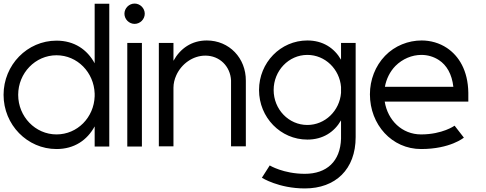

<svg xmlns="http://www.w3.org/2000/svg" viewBox="-25 -821 2727 1077"><path d="M506 -296V-281C502 -162 409 -67 292 -67C173 -67 77 -167 77 -289C77 -411 173 -511 292 -511C409 -511 502 -415 506 -296ZM506 -466C464 -543 392 -593 292 -593C128 -593 -5 -457 -5 -289C-5 -121 128 15 292 15C392 15 464 -35 506 -112V1H588V-800H506Z M771 -580H689V1H771ZM730 -801C699 -801 673 -775 673 -744C673 -713 699 -687 730 -687C761 -687 787 -713 787 -744C787 -775 761 -801 730 -801Z M948 -480V-580H866V0H948V-329C948 -353 954 -377 964 -399C993 -463 1057 -509 1127 -509C1207 -509 1267 -449 1271 -370V0H1354V-368C1355 -495 1261 -594 1135 -594C1050 -594 986 -549 948 -480Z M1888 -333V-300C1880 -200 1799 -120 1699 -120C1594 -120 1510 -208 1510 -316C1510 -424 1594 -513 1699 -513C1799 -513 1880 -433 1888 -333ZM1685 236C1857 236 1970 129 1970 -52V-580H1888V-486C1850 -552 1786 -594 1699 -594C1549 -594 1428 -470 1428 -316C1428 -162 1549 -38 1699 -38C1786 -38 1850 -80 1888 -146V-43C1884 84 1808 154 1685 154C1565 154 1488 107 1488 107L1444 176C1444 176 1538 236 1685 236Z M2518 -334H2134C2142 -378 2162 -419 2193 -451C2233 -491 2286 -513 2339 -513C2374 -513 2408 -503 2437 -484C2480 -456 2510 -406 2518 -334ZM2135 -508C2080 -451 2050 -373 2050 -292C2050 -122 2173 15 2337 15C2501 15 2577 -49 2577 -49L2525 -116C2525 -116 2457 -67 2337 -67C2230 -67 2150 -146 2133 -251H2602V-301C2600 -426 2549 -507 2482 -552C2440 -580 2390 -594 2340 -594C2266 -594 2190 -565 2135 -508Z"/></svg>

Font: MintSans
Style: Regular
Weight: 400
Version: Version 2.0